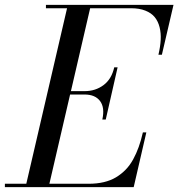

<svg xmlns="http://www.w3.org/2000/svg" viewBox="-65 -770 734 790"><path d="M283 -381.1H223.4L138.2 -13.9H300Q333.7 -13.9 362.1 -20.6Q390.4 -27.3 412.4 -40.5Q434.3 -53.7 451.9 -71.8Q469.5 -89.8 482.8 -114.1Q496.1 -138.4 505.7 -165.3Q515.4 -192.1 522.9 -225.1H537.1L485.1 0H-44.9V-13.9H43.2L210.9 -736.1H124V-750H648.9L601.1 -544.9H586.9Q594.7 -578.1 596.2 -606Q597.7 -633.8 591.6 -658.2Q585.4 -682.6 571.5 -699.6Q557.6 -716.6 533 -726.3Q508.3 -736.1 474.1 -736.1H305.9L226.8 -395H283Q327.9 -395 361.1 -419.9Q394.3 -444.8 405 -492.9H418.9L370.1 -278.1H356Q366.9 -327.1 346.8 -354.1Q326.7 -381.1 283 -381.1Z"/></svg>

Font: Bodoni* 16
Style: Italic
Weight: 400
Italic angle: -13°
Version: Version 2.000